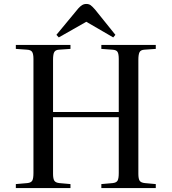

<svg xmlns="http://www.w3.org/2000/svg" viewBox="-20 -950 867 970"><path d="M60 0V-20L118 -25Q137 -27 143 -37.5Q149 -48 149 -76V-652Q149 -677 142.5 -687.5Q136 -698 116 -699L60 -703V-723H336V-703L278 -699Q261 -698 254.5 -687.5Q248 -677 248 -648V-384H580V-652Q580 -677 574 -687.5Q568 -698 547 -699L492 -703V-723H767V-703L710 -699Q691 -698 685 -686.5Q679 -675 679 -648V-72Q679 -47 685.5 -37Q692 -27 712 -25L767 -20V0H492V-20L549 -25Q568 -27 574 -37.5Q580 -48 580 -76V-358H248V-72Q248 -47 254.5 -37Q261 -27 280 -25L336 -20V0ZM277 -761 265 -774 376 -908Q385 -918 394.5 -924Q404 -930 416 -930Q429 -930 437.5 -924Q446 -918 460 -902L563 -774L552 -761L416 -840Z"/></svg>

Font: Literata 60pt
Style: Regular
Weight: 400
Designer: Latin by Veronika Burian and Jose Scaglione. Greek by Irene Vlachou. Cyrillic by Vera Evstafieva.
Foundry: TypeTogether
Version: Version 3.002